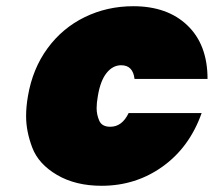

<svg xmlns="http://www.w3.org/2000/svg" viewBox="-20 -591 688 618"><path d="M70 -282Q85 -370 133 -435.5Q181 -501 253 -536Q325 -571 409 -571Q519 -571 583.5 -509Q648 -447 648 -337H413Q408 -381 370 -381Q343 -381 323 -356Q303 -331 295 -282Q291 -260 291 -243Q291 -222 299.5 -202.5Q308 -183 335 -183Q373 -183 394 -227H629Q590 -117 503.5 -55Q417 7 307 7Q223 7 163.5 -28Q104 -63 84 -115.5Q64 -168 64 -217Q64 -248 70 -282Z"/></svg>

Font: Fz Poppins Black
Style: Italic
Weight: 900
Italic angle: -10°
Designer: Ninad Kale (Devanagari), Jonny Pinhorn (Latin)
Foundry: Indian Type Foundry
Version: Vit hóa bi Vntype.Com & FontZin.Com